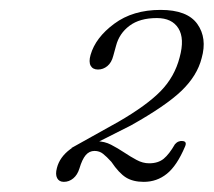

<svg xmlns="http://www.w3.org/2000/svg" viewBox="-20 -729 432 388"><path d="M135.5 -420.5 124.5 -430 219.5 -483Q276.5 -516 304.8 -545Q333 -574 343 -613Q353.5 -651 340.5 -671.8Q327.5 -692.5 297 -692.5Q262.5 -692.5 241.8 -677Q221 -661.5 214.5 -636.5L209 -616.5Q205.5 -602.5 197 -595.5Q188.5 -588.5 178 -588.5Q167.5 -588.5 163.2 -596.2Q159 -604 163 -618Q173 -653 210.8 -681Q248.5 -709 304.5 -709Q358.5 -709 378.8 -680.5Q399 -652 387.5 -611.5Q378.5 -576 346.8 -545.5Q315 -515 244.5 -475.5ZM95 -389.5Q100.5 -411.5 122 -427.5Q143.5 -443.5 175.5 -443.5Q191 -443.5 204.5 -436.5Q218 -429.5 230.8 -421Q243.5 -412.5 256 -405.8Q268.5 -399 281.5 -399Q299.5 -399 310.8 -408.2Q322 -417.5 333.5 -437.5Q337 -441.5 341 -443Q345 -444.5 348.5 -444Q358.5 -443.5 354 -433Q337.5 -394 317.2 -377.8Q297 -361.5 270.5 -361.5Q249 -361.5 234.8 -370.2Q220.5 -379 205 -402Q195.5 -412.5 188.2 -418.2Q181 -424 171 -424Q160.5 -424 153.2 -415.5Q146 -407 140.5 -388.5Q136.5 -375.5 128 -368.5Q119.5 -361.5 109 -361.5Q99.5 -361.5 95.5 -369Q91.5 -376.5 95 -389.5Z"/></svg>

Font: Fraunces ExtraLight
Style: Italic
Weight: 250
Italic angle: -16°
Version: Version 1.000;[b76b70a41]